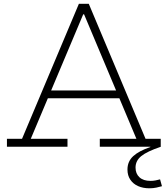

<svg xmlns="http://www.w3.org/2000/svg" viewBox="-20 -772 882 1010"><path d="M626 -296V-255H217.5V-296ZM745.5 -42H825.5V0H505V-42H697.5L413.5 -717.5L443.5 -696.5H397L426.5 -717.5L142 -42H335V0H16.5V-42H96L395 -752H447ZM822 171.5 832 207.5Q819.5 211 802.8 214.8Q786 218.5 765.5 218.5Q732.5 218.5 706.5 207Q680.5 195.5 665.5 173.2Q650.5 151 650.5 120Q650.5 77 681 49.2Q711.5 21.5 771 1.5V-16L826 0Q753.5 24.5 723.2 49Q693 73.5 693 109.5Q693 141.5 713.5 160.5Q734 179.5 771.5 179.5Q785.5 179.5 798.5 177Q811.5 174.5 822 171.5Z"/></svg>

Font: Hepta Slab Light
Style: Regular
Weight: 300
Designer: Michael LaGattuta
Foundry: Michael LaGattuta
Version: Version 1.102